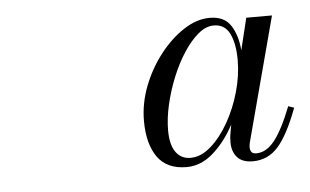

<svg xmlns="http://www.w3.org/2000/svg" viewBox="-33 -809 608 377"><g transform="rotate(-5 271.0 -620.0)"><path d="M541.6 -573.8Q522.4 -522.2 502.1 -499.1Q481.9 -476 451.9 -476Q430.9 -476 421 -487.4Q411.1 -498.8 411.1 -516.8Q411.1 -526.4 412.3 -533L415.6 -551.6Q398.5 -519.2 374.2 -497.6Q349.9 -476 321.4 -476Q282.4 -476 263.9 -502.2Q245.5 -528.5 245.5 -573.5Q245.5 -608 258.5 -641.7Q271.6 -675.5 293.2 -703.1Q314.8 -730.7 340.4 -747.3Q366.1 -764 391.6 -764Q420.7 -764 433.3 -743.9Q445.9 -723.8 448 -695L463.3 -758H514L448.9 -513.2Q447.7 -508.4 447.7 -503.6Q447.7 -498.2 450.4 -494.6Q453.1 -491 460 -491Q479.5 -491 495.8 -511.4Q512.2 -531.8 530.2 -577.7ZM439.3 -676.4Q439.3 -709.1 429.7 -728.7Q420.1 -748.4 398.2 -748.4Q382.6 -748.4 367.3 -735.5Q352 -722.6 338.2 -701.3Q324.4 -680 313.9 -654Q303.4 -628.1 297.2 -601.2Q291.1 -574.4 291.1 -551Q291.1 -522.5 301.6 -507.9Q312.1 -493.4 330.4 -493.4Q351.1 -493.4 370.6 -510.5Q390.1 -527.6 405.7 -555Q421.3 -582.5 430.3 -614.4Q439.3 -646.4 439.3 -676.4Z"/></g></svg>

Font: Bodoni* 11pt
Style: Italic
Weight: 400
Italic angle: -13°
Version: Version 2.3